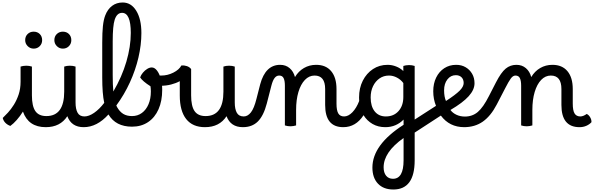

<svg xmlns="http://www.w3.org/2000/svg" viewBox="-20 -1006 4764 1540"><path d="M63 4Q40 -4 23.5 -20.5Q7 -37 2 -60Q20 -77 44 -103Q68 -129 91 -165.5Q114 -202 129.5 -248Q145 -294 145 -351V-472Q154 -475 166 -477Q178 -479 191 -479Q214 -479 236 -472V-241Q236 -155 263.5 -115Q291 -75 352 -75Q495 -75 495 -271V-472Q516 -479 540 -479Q565 -479 586 -472V-184Q586 -131 602.5 -101.5Q619 -72 658 -72Q675 -72 681 -58Q687 -44 687 -28Q687 -12 678.5 1Q670 14 651 14Q553 14 520 -74Q463 14 347 14Q208 14 164 -111Q141 -74 114.5 -44Q88 -14 63 4ZM484 -616Q456 -616 436 -636Q416 -656 416 -684Q416 -714 435.5 -733Q455 -752 484 -752Q514 -752 533 -733Q552 -714 552 -684Q552 -655 532.5 -635.5Q513 -616 484 -616ZM250 -616Q222 -616 202 -636Q182 -656 182 -684Q182 -714 201.5 -733Q221 -752 250 -752Q280 -752 299 -733Q318 -714 318 -684Q318 -655 298.5 -635.5Q279 -616 250 -616Z M651 14Q638 14 630 2Q622 -10 622 -29Q622 -49 631.5 -60.5Q641 -72 657 -72Q693 -72 735 -101Q777 -130 816 -181Q800 -254 800 -385V-663Q800 -746 805.5 -797Q811 -848 824 -882Q843 -932 879 -959Q915 -986 964 -986Q1032 -986 1073 -919.5Q1114 -853 1114 -741Q1114 -646 1090.5 -545Q1067 -444 1022 -345.5Q977 -247 913 -160Q916 -153 919 -147Q940 -110 968.5 -92.5Q997 -75 1039 -75Q1084 -75 1118 -100Q1152 -125 1171 -169.5Q1190 -214 1190 -272Q1190 -293 1187 -314Q1124 -354 1104 -385Q1111 -405 1126.5 -423.5Q1142 -442 1161 -453.5Q1180 -465 1197 -465Q1220 -465 1239 -440.5Q1258 -416 1269.5 -375.5Q1281 -335 1281 -286Q1281 -196 1251.5 -129.5Q1222 -63 1167.5 -26.5Q1113 10 1039 10Q908 10 850 -88Q758 14 651 14ZM884 -405Q884 -324 889 -272Q958 -390 993.5 -511Q1029 -632 1029 -742Q1029 -903 959 -903Q918 -903 900 -848Q884 -799 884 -675Z M1624 14Q1525 14 1473.5 -51Q1422 -116 1422 -240V-355Q1391 -338 1351.5 -328Q1312 -318 1268 -318Q1219 -318 1183 -331Q1156 -340 1156 -366Q1156 -385 1166.5 -398Q1177 -411 1191 -411Q1195 -411 1198 -410.5Q1201 -410 1204 -409Q1221 -405 1238 -402.5Q1255 -400 1273 -400Q1324 -400 1370.5 -423.5Q1417 -447 1435 -481Q1456 -483 1478 -476Q1500 -469 1513 -452V-241Q1513 -155 1540.5 -115Q1568 -75 1629 -75Q1772 -75 1772 -271V-472Q1793 -479 1817 -479Q1842 -479 1863 -472V-184Q1863 -131 1879.5 -101.5Q1896 -72 1935 -72Q1952 -72 1958 -58Q1964 -44 1964 -28Q1964 -12 1955.5 1Q1947 14 1928 14Q1830 14 1797 -74Q1740 14 1624 14Z M1928 14Q1915 14 1907 2Q1899 -10 1899 -29Q1899 -72 1935 -72Q1967 -72 1992.5 -104.5Q2018 -137 2037 -213L2067 -330Q2109 -486 2227 -486Q2272 -486 2303 -459.5Q2334 -433 2346 -388Q2374 -435 2418 -460.5Q2462 -486 2516 -486Q2594 -486 2636.5 -435Q2679 -384 2679 -292V-175Q2679 -120 2693.5 -96Q2708 -72 2740 -72Q2754 -72 2761.5 -60Q2769 -48 2769 -28Q2769 -12 2760.5 1Q2752 14 2733 14Q2588 14 2588 -164V-292Q2588 -400 2503 -400Q2459 -400 2425.5 -365Q2392 -330 2373.5 -268Q2355 -206 2355 -124V0Q2345 3 2333 5Q2321 7 2310 7Q2286 7 2265 0V-319Q2265 -358 2255 -379Q2245 -400 2219 -400Q2198 -400 2183 -381Q2168 -362 2157 -320L2120 -176Q2094 -77 2048 -31.5Q2002 14 1928 14Z M2740 -72Q2774 -72 2806.5 -105.5Q2839 -139 2861 -196Q2860 -210 2860 -224Q2860 -300 2890 -359Q2920 -418 2971.5 -452Q3023 -486 3089 -486Q3124 -486 3158 -472.5Q3192 -459 3215 -436V-477Q3224 -480 3236 -482Q3248 -484 3261 -484Q3285 -484 3306 -477V280Q3306 514 3135 514Q3056 514 3011.5 467Q2967 420 2967 338Q2967 155 3217 -5V-47Q3189 -18 3152 -2Q3115 14 3071 14Q3013 14 2968.5 -11.5Q2924 -37 2896 -82Q2834 14 2733 14Q2720 14 2712 2Q2704 -10 2704 -29Q2704 -72 2740 -72ZM2953 -224Q2953 -153 2985.5 -112.5Q3018 -72 3075 -72Q3138 -72 3176.5 -115Q3215 -158 3215 -228V-340Q3195 -367 3164 -383.5Q3133 -400 3100 -400Q3057 -400 3024 -377Q2991 -354 2972 -314.5Q2953 -275 2953 -224ZM3057 336Q3057 379 3077 403.5Q3097 428 3132 428Q3217 428 3217 280V101Q3057 214 3057 336Z M3282 63Q3267 62 3254 44Q3241 26 3242 10Q3242 -6 3261 -18L3477 -157Q3455 -211 3455 -274Q3455 -336 3478.5 -384Q3502 -432 3543.5 -459Q3585 -486 3639 -486Q3682 -486 3715 -466.5Q3748 -447 3767 -414Q3786 -381 3786 -338Q3786 -286 3739 -234Q3692 -182 3593 -124Q3610 -100 3641 -85.5Q3672 -71 3710 -71Q3740 -71 3740 -28Q3740 -9 3730.5 2.5Q3721 14 3704 14Q3585 14 3516 -79L3310 55Q3297 64 3282 63ZM3542 -282Q3542 -230 3557 -196Q3634 -246 3666.5 -278.5Q3699 -311 3699 -340Q3699 -369 3682 -386Q3665 -403 3636 -403Q3595 -403 3568.5 -369Q3542 -335 3542 -282Z M3702 14Q3689 14 3681 2Q3673 -10 3673 -29Q3673 -49 3682.5 -60Q3692 -71 3708 -71Q3769 -71 3812.5 -108Q3856 -145 3902 -236L3958 -345Q3999 -425 4036 -455.5Q4073 -486 4122 -486Q4167 -486 4198 -459.5Q4229 -433 4241 -388Q4269 -435 4313 -460.5Q4357 -486 4411 -486Q4489 -486 4531.5 -435Q4574 -384 4574 -292V-175Q4574 -120 4588.5 -96Q4603 -72 4635 -72Q4646 -72 4659 -77Q4672 -82 4686 -92Q4703 -84 4714 -64.5Q4725 -45 4724 -26Q4708 -8 4683 3Q4658 14 4629 14H4628Q4483 14 4483 -164V-292Q4483 -400 4398 -400Q4354 -400 4320.5 -365Q4287 -330 4268.5 -268Q4250 -206 4250 -124V0Q4240 3 4228 5Q4216 7 4205 7Q4181 7 4160 0V-319Q4160 -358 4150 -379Q4140 -400 4114 -400Q4094 -400 4076.5 -375.5Q4059 -351 4033 -300L3964 -167Q3916 -75 3852.5 -30.5Q3789 14 3702 14Z"/></svg>

Font: Borel
Style: Regular
Weight: 400
Designer: Rosalie Wagner
Foundry: ANRT
Version: Version 1.007; ttfautohint (v1.8.4.7-5d5b)